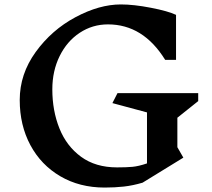

<svg xmlns="http://www.w3.org/2000/svg" viewBox="-20 -826 956 866"><path d="M780 -162 807 -115 623 -2Q579 11 538.5 15.5Q498 20 452 20Q339 20 252 -31Q165 -82 117 -171.5Q69 -261 69 -375Q69 -492 141 -591.5Q213 -691 320.5 -748.5Q428 -806 525 -806Q583 -806 660.5 -791Q738 -776 774 -759V-556H725Q626 -716 467 -716Q397 -716 339.5 -678Q282 -640 249 -573Q216 -506 216 -423Q216 -327 248 -247Q280 -167 345.5 -119Q411 -71 508 -71Q549 -71 577 -73.5Q605 -76 643 -89V-319L487 -361L510 -406H874V-370L780 -295Z"/></svg>

Font: Inknut Antiqua Medium
Style: Regular
Weight: 500
Designer: Claus Eggers Sørensen
Foundry: Claus Eggers Sørensen
Version: Version 1.003; ttfautohint (v1.8.2) -l 8 -r 50 -G 200 -x 14 